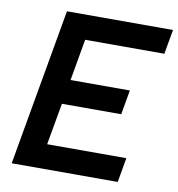

<svg xmlns="http://www.w3.org/2000/svg" viewBox="-79 -765 776 836"><g transform="rotate(10 309.5 -346.5)"><path d="M27.8 0H496.6L515.6 -108.4H165.5L198.2 -293H460.4L479.5 -401.4H217.3L249.5 -585H599.6L618.7 -693.4H149.9Z"/></g></svg>

Font: Cascadia Code SemiBold
Style: Italic
Weight: 600
Italic angle: -10°
Monospace: yes
Designer: Aaron Bell
Foundry: Saja Typeworks
Version: Version 2404.023